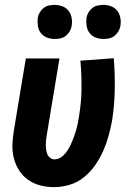

<svg xmlns="http://www.w3.org/2000/svg" viewBox="-20 -760 540 788"><path d="M202 8Q173 8 145.5 1Q118 -6 96 -21.5Q74 -37 59 -60Q44 -83 37 -110Q30 -137 31 -166Q32 -195 37 -225L86 -520H224L172 -206Q170 -196 169 -185.5Q168 -175 168 -165Q168 -155 169.5 -145Q171 -135 174.5 -126.5Q178 -118 186 -112Q194 -106 204 -106Q217 -106 229 -113.5Q241 -121 249.5 -132Q258 -143 264.5 -155Q271 -167 276 -179.5Q281 -192 285.5 -204.5Q290 -217 293.5 -229.5Q297 -242 299.5 -255Q302 -268 304 -281Q314 -339 314.5 -396.5Q315 -454 310 -511L447 -521Q452 -458 451 -393.5Q450 -329 440 -265Q434 -233 425.5 -202Q417 -171 403.5 -140.5Q390 -110 370.5 -82Q351 -54 324.5 -32.5Q298 -11 265.5 -1.5Q233 8 202 8ZM405 -600Q388 -600 372.5 -606Q357 -612 347.5 -624.5Q338 -637 335.5 -653.5Q333 -670 335 -687Q337 -699 343.5 -709.5Q350 -720 359.5 -727.5Q369 -735 381 -737.5Q393 -740 404 -740Q421 -740 436.5 -734Q452 -728 461.5 -715.5Q471 -703 474 -686.5Q477 -670 474 -653Q472 -641 465.5 -630.5Q459 -620 449.5 -612.5Q440 -605 428 -602.5Q416 -600 405 -600ZM205 -600Q188 -600 172.5 -606Q157 -612 147.5 -624.5Q138 -637 135.5 -653.5Q133 -670 135 -687Q137 -699 143.5 -709.5Q150 -720 159.5 -727.5Q169 -735 181 -737.5Q193 -740 204 -740Q221 -740 236.5 -734Q252 -728 261.5 -715.5Q271 -703 274 -686.5Q277 -670 274 -653Q272 -641 265.5 -630.5Q259 -620 249.5 -612.5Q240 -605 228 -602.5Q216 -600 205 -600Z"/></svg>

Font: Iosevka SS18 Heavy
Style: Italic
Weight: 900
Italic angle: -9°
Monospace: yes
Designer: Belleve Invis
Foundry: Belleve Invis
Version: Version 25.1.1; ttfautohint (v1.8.4)